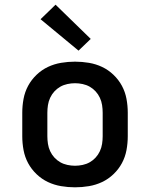

<svg xmlns="http://www.w3.org/2000/svg" viewBox="-20 -791 640 819"><path d="M300 8Q270 8 240.5 3Q211 -2 184.5 -14.5Q158 -27 136 -48Q114 -69 100 -95Q86 -121 80.5 -150.5Q75 -180 75 -210V-310Q75 -340 80.5 -369.5Q86 -399 100 -425Q114 -451 136 -472Q158 -493 184.5 -505.5Q211 -518 240.5 -523Q270 -528 300 -528Q330 -528 359.5 -523Q389 -518 415.5 -505.5Q442 -493 464 -472Q486 -451 500 -425Q514 -399 519.5 -369.5Q525 -340 525 -310V-210Q525 -180 519.5 -150.5Q514 -121 500 -95Q486 -69 464 -48Q442 -27 415.5 -14.5Q389 -2 359.5 3Q330 8 300 8ZM300 -84Q316 -84 332.5 -87.5Q349 -91 363 -99Q377 -107 388 -119Q399 -131 406 -146Q413 -161 415.5 -177.5Q418 -194 418 -210V-310Q418 -326 415.5 -342.5Q413 -359 406 -374Q399 -389 388 -401Q377 -413 363 -421Q349 -429 332.5 -432.5Q316 -436 300 -436Q284 -436 267.5 -432.5Q251 -429 237 -421Q223 -413 212 -401Q201 -389 194 -374Q187 -359 184.5 -342.5Q182 -326 182 -310V-210Q182 -194 184.5 -177.5Q187 -161 194 -146Q201 -131 212 -119Q223 -107 237 -99Q251 -91 267.5 -87.5Q284 -84 300 -84ZM315 -575 153 -709 217 -771 367 -625Z"/></svg>

Font: Iosevka SS04 Semibold Extended
Style: Regular
Weight: 600
Width: 7
Monospace: yes
Designer: Belleve Invis
Foundry: Belleve Invis
Version: Version 19.0.0; ttfautohint (v1.8.4)